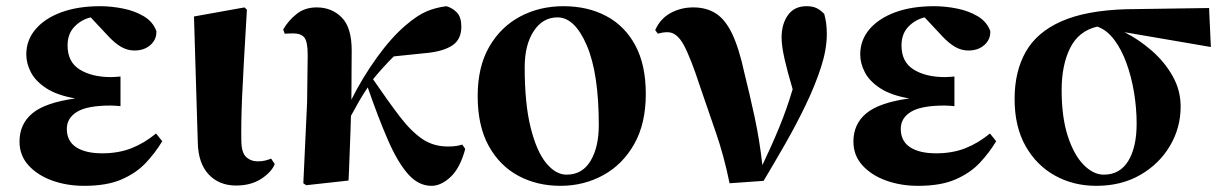

<svg xmlns="http://www.w3.org/2000/svg" viewBox="-20 -583 3952 620"><path d="M483.9 -151.9 503.9 -127Q481.4 -89.4 450.4 -56.6Q419.4 -23.9 372.1 -3.4Q324.7 17.1 252 17.1Q195.8 17.1 148.4 0Q101.1 -17.1 72 -49.1Q43 -81.1 43 -126Q43 -182.1 84.2 -216.8Q125.5 -251.5 223.1 -265.1Q164.1 -275.4 129.4 -298.1Q94.7 -320.8 79.8 -349.6Q64.9 -378.4 64.9 -407.2Q64.9 -453.6 95 -488.8Q125 -523.9 178.5 -543.5Q231.9 -563 303.2 -563Q339.8 -563 377.4 -555.4Q415 -547.9 444.3 -530.5Q473.6 -513.2 484.9 -482.9Q486.3 -456.5 466.3 -438.2Q446.3 -419.9 414.1 -419.9Q391.6 -419.9 371.3 -431.6Q351.1 -443.4 330.1 -465.8L272.9 -526.9Q242.2 -519.5 220.2 -496.6Q198.2 -473.6 198.2 -436Q198.2 -382.8 237.5 -358.4Q276.9 -334 338.9 -334Q345.7 -334 353.5 -334.7Q361.3 -335.4 369.1 -335.9V-240.2Q360.8 -240.7 353.3 -241.5Q345.7 -242.2 337.9 -242.2Q261.7 -242.2 228.8 -221.9Q195.8 -201.7 195.8 -167Q195.8 -127.4 225.8 -107.7Q255.9 -87.9 310.1 -87.9Q362.3 -87.9 404.1 -104.2Q445.8 -120.6 483.9 -151.9Z M742.2 16.1Q687.5 16.1 653.8 -19.8Q620.1 -55.7 618.7 -123L606.4 -529.8L769.5 -559.1L777.3 -551.8Q771.5 -453.6 767.6 -384.8Q763.7 -315.9 761.7 -268.8Q759.8 -221.7 759.3 -189.2Q758.8 -156.7 759.3 -130.9Q759.3 -90.3 774.7 -76.2Q790 -62 812.5 -62Q826.7 -62 836.9 -64.7Q847.2 -67.4 855.5 -70.8L867.2 -53.2Q856.9 -27.3 823.7 -5.6Q790.5 16.1 742.2 16.1Z M1472.7 -116.2 1482.4 -102.1Q1465.8 -40.5 1435.1 -11.7Q1404.3 17.1 1373.5 17.1Q1331.1 17.1 1297.4 -21.2Q1263.7 -59.6 1232.7 -130.9Q1201.7 -202.1 1167.5 -300.8Q1152.3 -278.3 1140.1 -257.1Q1127.9 -235.8 1113.3 -209Q1112.8 -186.5 1111.6 -153.6Q1110.4 -120.6 1109.1 -87.6Q1107.9 -54.7 1106.9 -30.3Q1106 -5.9 1105.5 0L968.8 15.1L959.5 8.8L971.7 -252.9L973.6 -405.8Q973.6 -448.2 962.9 -461.7Q952.1 -475.1 927.7 -475.1Q924.3 -475.1 913.3 -474.9Q902.3 -474.6 899.4 -474.1L894.5 -487.8Q911.1 -516.6 937.7 -537.8Q964.4 -559.1 1002.4 -559.1Q1051.3 -559.1 1083.5 -526.6Q1115.7 -494.1 1115.7 -419.9Q1115.7 -414.6 1115.5 -396Q1115.2 -377.4 1115.2 -352.8Q1115.2 -328.1 1115 -303.5Q1114.7 -278.8 1114.7 -261.2Q1149.9 -331.5 1196.5 -396.5Q1243.2 -461.4 1289.6 -501Q1327.1 -533.2 1356.7 -545.9Q1386.2 -558.6 1421.4 -563Q1440.9 -557.6 1455.3 -542.7Q1469.7 -527.8 1469.7 -497.1Q1469.7 -455.6 1440.9 -436.5Q1412.1 -417.5 1360.4 -412.1L1251.5 -400.9Q1234.9 -384.3 1218.3 -366.2Q1201.7 -348.1 1184.6 -327.1Q1233.4 -255.9 1270.3 -207.5Q1307.1 -159.2 1343.3 -134.5Q1379.4 -109.9 1426.3 -109.9Q1442.9 -109.9 1454.3 -111.8Q1465.8 -113.8 1472.7 -116.2Z M1789.6 17.1Q1714.8 17.1 1654.3 -15.1Q1593.8 -47.4 1558.1 -111.8Q1522.5 -176.3 1522.5 -272.9Q1522.5 -367.2 1559.6 -431.6Q1596.7 -496.1 1659.4 -529.5Q1722.2 -563 1799.3 -563Q1877.9 -563 1937.7 -531.2Q1997.6 -499.5 2031.5 -436.5Q2065.4 -373.5 2065.4 -279.8Q2065.4 -183.6 2027.8 -117.4Q1990.2 -51.3 1927.5 -17.1Q1864.7 17.1 1789.6 17.1ZM1809.6 -19Q1860.4 -19 1887 -63.5Q1913.6 -107.9 1913.6 -179.2Q1913.6 -346.2 1874.8 -436.5Q1835.9 -526.9 1780.3 -526.9Q1732.4 -526.9 1703.4 -482.4Q1674.3 -438 1674.3 -366.2Q1674.3 -247.6 1693.6 -170.7Q1712.9 -93.8 1743.7 -56.4Q1774.4 -19 1809.6 -19Z M2104.5 -474.1 2095.7 -485.8Q2112.3 -522.9 2145.5 -541Q2178.7 -559.1 2218.8 -559.1Q2260.7 -559.1 2291.3 -539.8Q2321.8 -520.5 2344 -474.4Q2366.2 -428.2 2383.8 -347.2Q2400.4 -280.8 2416.5 -206.5Q2432.6 -132.3 2441.9 -49.8Q2473.1 -115.2 2497.3 -174.3Q2521.5 -233.4 2539.6 -294.9Q2522.5 -352.1 2513.2 -393.6Q2503.9 -435.1 2503.9 -461.9Q2503.9 -505.4 2524.4 -534.2Q2544.9 -563 2584.5 -563Q2603.5 -563 2616.2 -557.1Q2628.9 -551.3 2641.6 -538.1Q2646 -521.5 2647.9 -507.3Q2649.9 -493.2 2649.9 -472.2Q2649.9 -423.8 2631.1 -365.7Q2612.3 -307.6 2582 -244.6Q2551.8 -181.6 2515.9 -118.9Q2480 -56.2 2445.8 1L2335.9 8.8Q2317.9 -79.6 2291.7 -155Q2265.6 -230.5 2240.7 -303.2Q2210 -397.5 2187.7 -438.2Q2165.5 -479 2135.7 -479Q2119.6 -479 2104.5 -474.1Z M3176.8 -151.9 3196.8 -127Q3174.3 -89.4 3143.3 -56.6Q3112.3 -23.9 3064.9 -3.4Q3017.6 17.1 2944.8 17.1Q2888.7 17.1 2841.3 0Q2793.9 -17.1 2764.9 -49.1Q2735.8 -81.1 2735.8 -126Q2735.8 -182.1 2777.1 -216.8Q2818.4 -251.5 2916 -265.1Q2856.9 -275.4 2822.3 -298.1Q2787.6 -320.8 2772.7 -349.6Q2757.8 -378.4 2757.8 -407.2Q2757.8 -453.6 2787.8 -488.8Q2817.9 -523.9 2871.3 -543.5Q2924.8 -563 2996.1 -563Q3032.7 -563 3070.3 -555.4Q3107.9 -547.9 3137.2 -530.5Q3166.5 -513.2 3177.7 -482.9Q3179.2 -456.5 3159.2 -438.2Q3139.2 -419.9 3106.9 -419.9Q3084.5 -419.9 3064.2 -431.6Q3043.9 -443.4 3022.9 -465.8L2965.8 -526.9Q2935.1 -519.5 2913.1 -496.6Q2891.1 -473.6 2891.1 -436Q2891.1 -382.8 2930.4 -358.4Q2969.7 -334 3031.7 -334Q3038.6 -334 3046.4 -334.7Q3054.2 -335.4 3062 -335.9V-240.2Q3053.7 -240.7 3046.1 -241.5Q3038.6 -242.2 3030.8 -242.2Q2954.6 -242.2 2921.6 -221.9Q2888.7 -201.7 2888.7 -167Q2888.7 -127.4 2918.7 -107.7Q2948.7 -87.9 3002.9 -87.9Q3055.2 -87.9 3096.9 -104.2Q3138.7 -120.6 3176.8 -151.9Z M3544.4 -19Q3596.2 -19 3623.3 -63.2Q3650.4 -107.4 3650.4 -184.1Q3650.4 -232.9 3642.1 -283.7Q3633.8 -334.5 3617.7 -378.9Q3601.6 -423.3 3577.9 -454.8Q3554.2 -486.3 3523.4 -497.1Q3463.4 -483.4 3435.8 -428.2Q3408.2 -373 3408.2 -292Q3408.2 -204.1 3428.2 -143.1Q3448.2 -82 3479.5 -50.5Q3510.7 -19 3544.4 -19ZM3890.1 -431.2 3611.3 -479Q3657.7 -455.6 3699.2 -419.4Q3740.7 -383.3 3766.6 -337.4Q3792.5 -291.5 3792.5 -238.8Q3792.5 -170.4 3758.1 -112.1Q3723.6 -53.7 3662.4 -18.3Q3601.1 17.1 3520 17.1Q3446.3 17.1 3386.5 -16.1Q3326.7 -49.3 3291.5 -111.8Q3256.3 -174.3 3256.3 -263.2Q3256.3 -352.5 3292.5 -416Q3328.6 -479.5 3408 -514.4Q3487.3 -549.3 3616.2 -553.2L3884.3 -557.1Z"/></svg>

Font: Source Han Serif JP Heavy
Style: Regular
Weight: 900
Designer: Ryoko NISHIZUKA  (kana & ideographs); Frank Grießhammer (Latin, Greek & Cyrillic); Wenlong ZHANG  (bopomofo); Sandoll Co
Foundry: Adobe Systems Incorporated
Version: Version 1.001;PS 1.001;hotconv 16.6.54;makeotf.lib2.5.65590